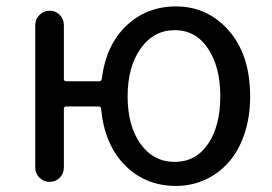

<svg xmlns="http://www.w3.org/2000/svg" viewBox="-20 -577 863 609"><path d="M534.2 -63.5Q600.6 -63.5 639.6 -120.1Q678.7 -176.8 678.7 -271.5Q678.7 -365.2 639.6 -423.3Q600.6 -481.4 534.2 -481.4Q467.8 -481.4 426.3 -423.3Q384.8 -365.2 384.8 -271.5Q384.8 -177.7 425.8 -120.6Q466.8 -63.5 534.2 -63.5ZM182.6 -326.2Q182.6 -319.3 190.4 -319.3H294.9Q301.8 -319.3 302.7 -326.2Q316.4 -434.6 380.9 -495.6Q445.3 -556.6 538.1 -556.6Q638.7 -556.6 706.1 -479.5Q773.4 -402.3 773.4 -271.5Q773.4 -205.1 754.9 -150.9Q736.3 -96.7 704.1 -61Q671.9 -25.4 629.4 -6.3Q586.9 12.7 538.1 12.7Q441.4 12.7 376.5 -52.7Q311.5 -118.2 300.8 -231.4Q299.8 -239.3 293 -239.3H190.4Q182.6 -239.3 182.6 -231.4V-45.9Q182.6 -26.4 169.4 -13.2Q156.2 0 137.7 0Q119.1 0 105.5 -13.2Q91.8 -26.4 91.8 -45.9V-497.1Q91.8 -516.6 105.5 -529.8Q119.1 -543 137.7 -543Q156.2 -543 169.4 -529.8Q182.6 -516.6 182.6 -497.1Z"/></svg>

Font: Gen Jyuu Gothic P Regular
Style: Regular
Weight: 400
Designer: [Source Han Sans]
Ryoko NISHIZUKA  (kana & ideographs); Paul D. Hunt (Latin, Greek & Cyrillic); Wenlong ZHANG  (bopomofo
Version: Version 1.002.20150607